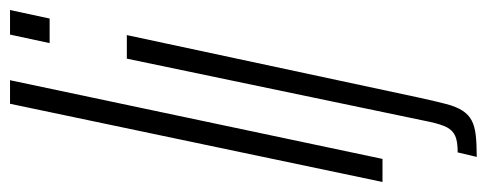

<svg xmlns="http://www.w3.org/2000/svg" viewBox="-316 -469 971 383"><g transform="rotate(-90 169.5 -277.5)"><path d="M-2 0 154 -743H201L44 0ZM275 -664 292 -743H341L324 -664ZM48 188 57 150Q79 150 90 145Q101 140 107 128.5Q113 117 118 94L244 -510H291L166 74Q159 106 153.5 127Q148 148 140 160Q132 172 120.5 178Q109 184 91.5 186Q74 188 48 188Z"/></g></svg>

Font: Saira UltraCondensed Light
Style: Italic
Weight: 300
Width: 1
Italic angle: -12°
Designer: Hector Gatti with collaboration of the Omnibus-Type team
Foundry: Omnibus-Type
Version: Version 1.101